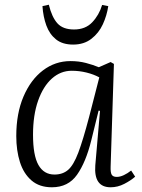

<svg xmlns="http://www.w3.org/2000/svg" viewBox="-20 -780 600 814"><path d="M449 -74Q448 -49 453.5 -39.5Q459 -30 475 -30Q489 -30 505 -37.5Q521 -45 536 -57L553 -31Q535 -15 507 -0.5Q479 14 449 14Q377 14 384 -79L404 -310L398 -311L367 -185Q344 -92 306.5 -39Q269 14 200 14Q147 14 113.5 -15Q80 -44 64.5 -93Q49 -142 49 -203Q49 -299 79.5 -370.5Q110 -442 162 -481.5Q214 -521 279 -521Q314 -521 344.5 -513Q375 -505 399 -495L449 -517L463 -509ZM211 -40Q246 -40 269 -60Q292 -80 312 -133Q332 -186 358 -285L401 -452Q377 -465 346.5 -472.5Q316 -480 284 -480Q237 -480 200 -447Q163 -414 141.5 -353Q120 -292 120 -209Q120 -121 143 -80.5Q166 -40 211 -40ZM290 -591Q245 -591 217.5 -613Q190 -635 176.5 -672Q163 -709 160 -754L187 -760Q200 -707 223.5 -681Q247 -655 294 -655Q342 -655 371 -685.5Q400 -716 413 -759L439 -754Q433 -714 416 -677Q399 -640 367.5 -615.5Q336 -591 290 -591Z"/></svg>

Font: Literata 36pt Light
Style: Italic
Weight: 300
Italic angle: -2°
Designer: Latin by Veronika Burian and Jose Scaglione. Greek by Irene Vlachou. Cyrillic by Vera Evstafieva
Foundry: TypeTogether
Version: Version 3.002